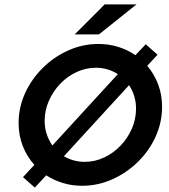

<svg xmlns="http://www.w3.org/2000/svg" viewBox="-20 -839 776 880"><path d="M139.6 20.8 85.4 -27.1 137.5 -83.3Q103.5 -120.8 84.4 -169.8Q65.3 -218.8 65.3 -275Q65.3 -346.5 94.8 -411.5Q124.3 -476.4 175.7 -527.4Q227.1 -578.5 293.1 -608Q359 -637.5 431.2 -637.5Q479.2 -637.5 522.2 -624Q565.3 -610.4 600.7 -586.1L647.9 -636.1L702.1 -588.2L654.9 -537.5Q686.8 -500 704.9 -452.1Q722.9 -404.2 722.9 -350Q722.9 -278.5 693.4 -213.2Q663.9 -147.9 612.2 -97.2Q560.4 -46.5 494.4 -17Q428.5 12.5 356.2 12.5Q309.7 12.5 268.1 -0.3Q226.4 -13.2 191.7 -35.4ZM220.1 -172.2 520.1 -499.3Q498.6 -513.2 473.3 -520.8Q447.9 -528.5 419.4 -528.5Q373.6 -528.5 330.9 -508.7Q288.2 -488.9 255.6 -454.5Q222.9 -420.1 203.8 -376.4Q184.7 -332.6 184.7 -285.4Q184.7 -252.8 194.1 -224.3Q203.5 -195.8 220.1 -172.2ZM368.8 -97.2Q414.6 -97.2 456.9 -117Q499.3 -136.8 532.3 -171.2Q565.3 -205.6 584.4 -249.3Q603.5 -293.1 603.5 -341Q603.5 -371.5 595.1 -398.6Q586.8 -425.7 571.5 -448.6L272.9 -122.9Q294.4 -110.4 318.1 -103.8Q341.7 -97.2 368.8 -97.2ZM322.2 -681.2 459.7 -818.8H605.6L433.3 -681.2Z"/></svg>

Font: Afacad SemiBold
Style: Italic
Weight: 600
Italic angle: -14°
Designer: Kristian Moeller
Foundry: Dicotype
Version: Version 1.000